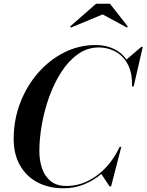

<svg xmlns="http://www.w3.org/2000/svg" viewBox="-20 -1002 788 1032"><path d="M531.5 -924.5 362 -854 356.5 -859.5 496.5 -982H571L667 -859.5L662 -854ZM321.5 10Q241 10 180.8 -22.2Q120.5 -54.5 87 -114Q53.5 -173.5 53.5 -255Q53.5 -357.5 88.5 -448.8Q123.5 -540 184.5 -610Q245.5 -680 325 -720Q404.5 -760 494 -760Q547.5 -760 590.5 -740Q633.5 -720 660 -682L739.5 -750H747.5L698.5 -537.5H689.5Q691.5 -610 666.8 -656.2Q642 -702.5 600.5 -724.8Q559 -747 511.5 -747Q449.5 -747 398.8 -710.8Q348 -674.5 309.2 -614.2Q270.5 -554 244.2 -480.8Q218 -407.5 204.8 -331.8Q191.5 -256 191.5 -190Q191.5 -140.5 205.8 -97.8Q220 -55 252 -28.8Q284 -2.5 336 -2.5Q399 -2.5 454.2 -30.2Q509.5 -58 552.8 -105.5Q596 -153 623 -212.5H632L577 0H569L524.5 -67Q483 -31.5 431.5 -10.8Q380 10 321.5 10Z"/></svg>

Font: Bodoni* 24pt Medium
Style: Italic
Weight: 500
Italic angle: -13°
Version: Version 2.3